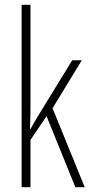

<svg xmlns="http://www.w3.org/2000/svg" viewBox="-20 -780 379 800"><path d="M107 -365V-760H70V0H107V-197L174 -296L294 0H333L199 -329L321 -529H281L138 -296C126 -277 119 -264 107 -242H105C107 -285 107 -321 107 -365Z"/></svg>

Font: Noto Sans Devanagari UI ExtraCondensed ExtraLight
Style: Regular
Weight: 200
Width: 2
Designer: Jelle Bosma - Monotype Design Team
Foundry: Monotype Imaging Inc.
Version: Version 2.004